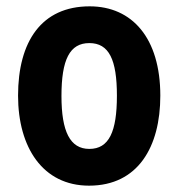

<svg xmlns="http://www.w3.org/2000/svg" viewBox="-20 -642 564 606"><path d="M486 -340C486 -522 397 -622 263 -622C111 -622 37 -511 37 -340C37 -177 115 -56 261 -56C416 -56 486 -179 486 -340ZM174 -339C174 -454 200 -506 262 -506C324 -506 349 -454 349 -340C349 -226 324 -172 262 -172C201 -172 174 -227 174 -339Z"/></svg>

Font: Noto Sans Malayalam UI Condensed
Style: Bold
Weight: 700
Width: 3
Designer: Jelle Bosma - Monotype Design Team
Foundry: Monotype Imaging Inc.
Version: Version 2.104